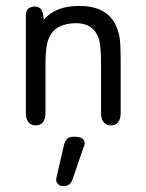

<svg xmlns="http://www.w3.org/2000/svg" viewBox="-20 -413 490 646"><path d="M127 -347Q125 -375 117 -383Q109 -391 99 -391Q85 -391 76 -384.5Q67 -378 67 -360V-32Q67 -13 75.5 -2Q84 9 100 9Q116 9 124.5 -2Q133 -13 133 -32V-195Q133 -237 137.5 -261Q142 -285 153 -300Q164 -317 186 -326Q208 -335 236 -335Q291 -335 309 -291Q315 -279 317.5 -256Q320 -233 320 -201V-32Q320 -13 328.5 -2Q337 9 353 9Q369 9 377.5 -2Q386 -13 386 -32V-207Q386 -242 384.5 -266.5Q383 -291 378 -305Q354 -393 247 -393Q207 -393 178 -382Q149 -371 127 -347ZM195 76 171 180Q169 188 169 192Q169 200 175.5 206.5Q182 213 191 213Q206 213 213 207.5Q220 202 225 188L261 83Q263 79 264 75.5Q265 72 265 69Q265 59 257 53Q249 47 229 47Q214 47 206.5 53.5Q199 60 195 76Z"/></svg>

Font: Beiruti
Style: Regular
Weight: 400
Version: Version 1.00